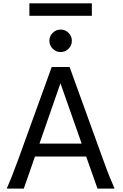

<svg xmlns="http://www.w3.org/2000/svg" viewBox="-20 -1106 721 1126"><path d="M119.6 0H19.5Q32.7 -29.8 47.9 -67.4Q63 -105 87.9 -173.3L283.2 -712.9H388.2L583.5 -173.3Q607.9 -105.5 623.5 -67.4Q639.2 -29.3 651.9 0H551.8L485.4 -188H185.1ZM459 -263.7 334.5 -617.7 211.4 -263.7ZM269.5 -866.7Q269.5 -894 289.1 -913.3Q308.6 -932.6 335.4 -932.6Q362.8 -932.6 382.1 -913.3Q401.4 -894 401.4 -866.7Q401.4 -839.8 382.1 -820.3Q362.8 -800.8 335.4 -800.8Q308.6 -800.8 289.1 -820.3Q269.5 -839.8 269.5 -866.7ZM152.3 -1013.2V-1086.4H518.6V-1013.2Z"/></svg>

Font: Andika LitF DSA DSG
Style: Regular
Weight: 400
Designer: Victor Gaultney, Annie Olsen, Julie Remington, Don Collingsworth, Eric Hays, Becca Hirsbrunner
Foundry: SIL International
Version: Version 6.200 ; LitF DSA DSG; ttfautohint (v1.8.3.10-c5d8)